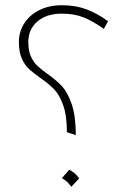

<svg xmlns="http://www.w3.org/2000/svg" viewBox="-20 -713 486 732"><path d="M392 -632 376 -603Q333 -633 298 -647Q263 -661 215 -661Q158 -661 123 -631.5Q88 -602 88 -553Q88 -520 97.5 -498.5Q107 -477 121 -463.5Q135 -450 160 -432Q194 -408 216 -384.5Q238 -361 253.5 -315.5Q269 -270 269 -198L235 -209Q235 -273 220.5 -313Q206 -353 185 -374Q164 -395 131 -418Q104 -437 88.5 -452Q73 -467 62.5 -491.5Q52 -516 52 -553Q52 -592 72.5 -624Q93 -656 130 -674.5Q167 -693 216 -693Q268 -693 309.5 -677.5Q351 -662 392 -632ZM216 -34 244 -66Q257 -59 265.5 -51.5Q274 -44 282 -33L252 -1Q243 -13 236 -19.5Q229 -26 216 -34Z"/></svg>

Font: FiraGO UltraLight
Style: Italic
Weight: 200
Italic angle: -8°
Designer: bBox Type GmbH
Foundry: bBox Type GmbH
Version: Version 1.001